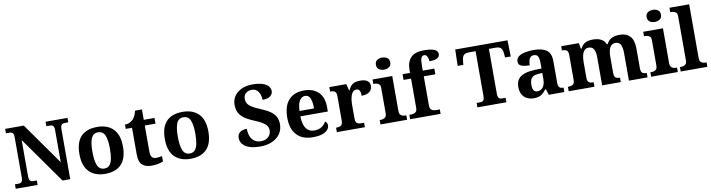

<svg xmlns="http://www.w3.org/2000/svg" viewBox="-28 -1507 8346 2254"><g transform="rotate(-10 4145.0 -380.0)"><path d="M28 0V-53H70Q84 -53 95.5 -57.5Q107 -62 114 -76Q121 -90 121 -118V-600Q121 -627 114 -640Q107 -653 95.5 -657Q84 -661 70 -661H28V-714H250L603 -215V-600Q603 -627 596 -640Q589 -653 577.5 -657Q566 -661 552 -661H510V-714H771V-661H729Q715 -661 703.5 -656.5Q692 -652 685 -638.5Q678 -625 678 -596V0H586L196 -551V-118Q196 -90 203 -76Q210 -62 221.5 -57.5Q233 -53 247 -53H289V0Z M1093 10Q973 10 904 -59.5Q835 -129 835 -270Q835 -411 901 -480Q967 -549 1096 -549Q1216 -549 1285 -480Q1354 -411 1354 -270Q1354 -129 1287.5 -59.5Q1221 10 1093 10ZM1095 -53Q1134 -53 1156.5 -77.5Q1179 -102 1189 -150.5Q1199 -199 1199 -270Q1199 -377 1175.5 -431Q1152 -485 1094 -485Q1036 -485 1013 -431.5Q990 -378 990 -270Q990 -164 1013.5 -108.5Q1037 -53 1095 -53Z M1644 10Q1577 10 1537 -25Q1497 -60 1497 -148V-468H1422V-519Q1454 -519 1479.5 -532Q1505 -545 1520 -561Q1535 -577 1547 -601.5Q1559 -626 1566 -660H1649V-536H1777V-468H1649V-158Q1649 -113 1664.5 -92Q1680 -71 1715 -71Q1735 -71 1752.5 -73.5Q1770 -76 1786 -80V-15Q1770 -8 1733.5 1Q1697 10 1644 10Z M2111 10Q1991 10 1922 -59.5Q1853 -129 1853 -270Q1853 -411 1919 -480Q1985 -549 2114 -549Q2234 -549 2303 -480Q2372 -411 2372 -270Q2372 -129 2305.5 -59.5Q2239 10 2111 10ZM2113 -53Q2152 -53 2174.5 -77.5Q2197 -102 2207 -150.5Q2217 -199 2217 -270Q2217 -377 2193.5 -431Q2170 -485 2112 -485Q2054 -485 2031 -431.5Q2008 -378 2008 -270Q2008 -164 2031.5 -108.5Q2055 -53 2113 -53Z M2943 10Q2876 10 2831 -2.5Q2786 -15 2759 -35.5Q2732 -56 2720.5 -81Q2709 -106 2709 -130Q2709 -164 2725 -184.5Q2741 -205 2767 -214Q2793 -223 2822 -223Q2822 -166 2839.5 -127.5Q2857 -89 2888 -69.5Q2919 -50 2959 -50Q3018 -50 3050.5 -81Q3083 -112 3083 -158Q3083 -192 3064.5 -216.5Q3046 -241 3009 -261.5Q2972 -282 2916 -305Q2846 -334 2805 -365.5Q2764 -397 2746.5 -435.5Q2729 -474 2729 -523Q2729 -584 2761 -629Q2793 -674 2848.5 -699Q2904 -724 2974 -724Q3048 -724 3095 -708.5Q3142 -693 3164.5 -667Q3187 -641 3187 -608Q3187 -573 3156.5 -549Q3126 -525 3064 -525Q3064 -553 3053.5 -585Q3043 -617 3020 -640Q2997 -663 2958 -663Q2918 -663 2888.5 -639.5Q2859 -616 2859 -571Q2859 -543 2872 -519Q2885 -495 2921 -471.5Q2957 -448 3024 -421Q3093 -393 3135 -363Q3177 -333 3196 -295.5Q3215 -258 3215 -209Q3215 -145 3181.5 -95.5Q3148 -46 3087 -18Q3026 10 2943 10Z M3571 10Q3444 10 3378 -62.5Q3312 -135 3312 -265Q3312 -406 3377 -477.5Q3442 -549 3560 -549Q3669 -549 3731.5 -488Q3794 -427 3794 -308V-257H3466Q3469 -157 3503.5 -111Q3538 -65 3600 -65Q3652 -65 3688 -88.5Q3724 -112 3741 -146Q3755 -139 3761.5 -126.5Q3768 -114 3768 -97Q3768 -69 3747 -44.5Q3726 -20 3682.5 -5Q3639 10 3571 10ZM3641 -321Q3641 -398 3623 -441Q3605 -484 3562 -484Q3520 -484 3495 -442.5Q3470 -401 3468 -321Z M3856 0V-53H3859Q3882 -53 3899 -58Q3916 -63 3926 -78.5Q3936 -94 3936 -125V-415Q3936 -445 3927 -459.5Q3918 -474 3902 -478.5Q3886 -483 3864 -483H3861V-536H4063L4083 -458H4088Q4101 -488 4118 -508Q4135 -528 4161.5 -538Q4188 -548 4229 -548Q4288 -548 4316 -527Q4344 -506 4344 -467Q4344 -421 4310.5 -395.5Q4277 -370 4217 -370Q4217 -398 4212.5 -416Q4208 -434 4197.5 -443.5Q4187 -453 4168 -453Q4142 -453 4126 -435Q4110 -417 4102 -390.5Q4094 -364 4091 -337Q4088 -310 4088 -293V-120Q4088 -91 4097 -76.5Q4106 -62 4122 -57.5Q4138 -53 4158 -53H4190V0Z M4376 0V-53H4388Q4403 -53 4419.5 -57.5Q4436 -62 4447.5 -76Q4459 -90 4459 -118V-422Q4459 -449 4447 -462Q4435 -475 4418.5 -479Q4402 -483 4388 -483H4376V-536H4611V-118Q4611 -90 4622.5 -76Q4634 -62 4651 -57.5Q4668 -53 4682 -53H4694V0ZM4530 -626Q4494 -626 4469.5 -643.5Q4445 -661 4445 -698Q4445 -736 4470 -753Q4495 -770 4531 -770Q4565 -770 4590.5 -753Q4616 -736 4616 -698Q4616 -661 4590.5 -643.5Q4565 -626 4530 -626Z M4730 0V-53H4752Q4767 -53 4783.5 -57.5Q4800 -62 4811.5 -76Q4823 -90 4823 -118V-468H4734V-536H4823V-573Q4823 -666 4872 -717.5Q4921 -769 5027 -769Q5092 -769 5128 -759.5Q5164 -750 5179 -733.5Q5194 -717 5194 -696Q5194 -674 5180.5 -659.5Q5167 -645 5139.5 -638Q5112 -631 5071 -631Q5071 -647 5066 -666Q5061 -685 5050.5 -698.5Q5040 -712 5021 -712Q4996 -712 4985.5 -684.5Q4975 -657 4975 -591V-536H5113V-468H4975V-118Q4975 -90 4986.5 -76Q4998 -62 5015 -57.5Q5032 -53 5046 -53H5093V0Z M5532 0V-53H5574Q5589 -53 5600.5 -57.5Q5612 -62 5618.5 -76Q5625 -90 5625 -118V-653H5545Q5500 -653 5483 -634Q5466 -615 5462 -582L5455 -520H5388L5393 -714H6016L6021 -520H5954L5947 -582Q5943 -615 5926 -634Q5909 -653 5864 -653H5784V-118Q5784 -90 5790.5 -76Q5797 -62 5809 -57.5Q5821 -53 5835 -53H5877V0Z M6203 10Q6159 10 6123.5 -7.5Q6088 -25 6067 -61.5Q6046 -98 6046 -153Q6046 -234 6102 -273Q6158 -312 6270 -316L6352 -319V-374Q6352 -408 6348 -433.5Q6344 -459 6331 -473.5Q6318 -488 6290 -488Q6265 -488 6250 -474Q6235 -460 6229 -435.5Q6223 -411 6223 -380Q6156 -380 6122 -395Q6088 -410 6088 -447Q6088 -484 6116 -506Q6144 -528 6191 -538.5Q6238 -549 6294 -549Q6399 -549 6451.5 -511Q6504 -473 6504 -379V-124Q6504 -97 6509.5 -81.5Q6515 -66 6528.5 -59.5Q6542 -53 6564 -53H6568V0H6382L6361 -69H6352Q6330 -42 6310.5 -24.5Q6291 -7 6266 1.5Q6241 10 6203 10ZM6258 -63Q6287 -63 6308 -78.5Q6329 -94 6340.5 -123Q6352 -152 6352 -191V-266L6307 -263Q6267 -261 6244 -247.5Q6221 -234 6211 -209.5Q6201 -185 6201 -149Q6201 -121 6207 -101.5Q6213 -82 6226 -72.5Q6239 -63 6258 -63Z M6620 0V-53H6622Q6645 -53 6662.5 -58Q6680 -63 6690 -77.5Q6700 -92 6700 -122V-421Q6700 -449 6691 -463Q6682 -477 6666 -481.5Q6650 -486 6628 -486H6625V-536H6835L6848 -465H6853Q6873 -503 6896.5 -520.5Q6920 -538 6947.5 -543.5Q6975 -549 7006 -549Q7043 -549 7072.5 -540.5Q7102 -532 7123.5 -513.5Q7145 -495 7157 -465H7166Q7186 -503 7211 -520.5Q7236 -538 7265 -543.5Q7294 -549 7325 -549Q7402 -549 7446 -503Q7490 -457 7490 -356V-124Q7490 -93 7497.5 -78Q7505 -63 7520 -58Q7535 -53 7557 -53H7560V0H7338V-329Q7338 -394 7320 -429Q7302 -464 7258 -464Q7227 -464 7207.5 -444.5Q7188 -425 7179.5 -392.5Q7171 -360 7171 -321V-124Q7171 -94 7178.5 -78.5Q7186 -63 7201 -58Q7216 -53 7238 -53H7241V0H7019V-329Q7019 -394 7001 -429Q6983 -464 6939 -464Q6906 -464 6887 -442.5Q6868 -421 6860 -385.5Q6852 -350 6852 -309V-118Q6852 -90 6861 -76Q6870 -62 6886 -57.5Q6902 -53 6924 -53H6927V0Z M7603 0V-53H7615Q7630 -53 7646.5 -57.5Q7663 -62 7674.5 -76Q7686 -90 7686 -118V-422Q7686 -449 7674 -462Q7662 -475 7645.5 -479Q7629 -483 7615 -483H7603V-536H7838V-118Q7838 -90 7849.5 -76Q7861 -62 7878 -57.5Q7895 -53 7909 -53H7921V0ZM7757 -626Q7721 -626 7696.5 -643.5Q7672 -661 7672 -698Q7672 -736 7697 -753Q7722 -770 7758 -770Q7792 -770 7817.5 -753Q7843 -736 7843 -698Q7843 -661 7817.5 -643.5Q7792 -626 7757 -626Z M7955 0V-53H7967Q7982 -53 7998.5 -57.5Q8015 -62 8026.5 -76Q8038 -90 8038 -118V-646Q8038 -673 8026 -686Q8014 -699 7997.5 -703Q7981 -707 7967 -707H7955V-760H8190V-118Q8190 -90 8201.5 -76Q8213 -62 8230 -57.5Q8247 -53 8261 -53H8273V0Z"/></g></svg>

Font: Noto Serif Tamil
Style: Bold
Weight: 700
Designer: Indian Type Foundry, Tom Grace, and the Monotype Design Team
Foundry: Monotype Imaging Inc.
Version: Version 2.003